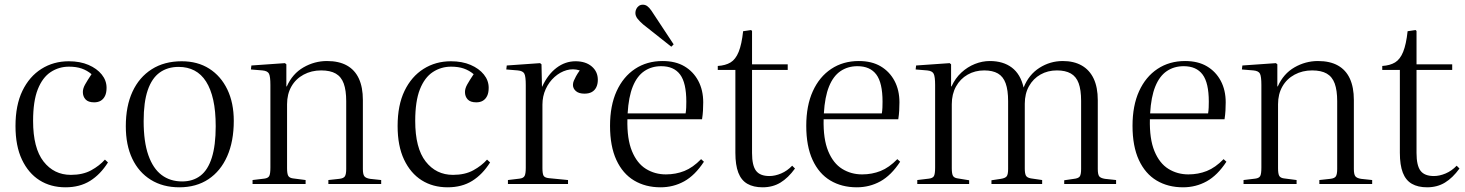

<svg xmlns="http://www.w3.org/2000/svg" viewBox="-20 -784 6241 818"><path d="M259 14Q196 14 148.5 -16Q101 -46 73.5 -104Q46 -162 46 -247Q46 -336 75.5 -397Q105 -458 156.5 -490.5Q208 -523 273 -523Q321 -523 357 -507.5Q393 -492 413.5 -466.5Q434 -441 434 -410Q434 -389 427.5 -375.5Q421 -362 409.5 -355Q398 -348 381 -348Q356 -348 344.5 -360.5Q333 -373 333 -392Q333 -407 342.5 -424Q352 -441 370 -468Q351 -484 328 -492Q305 -500 274 -500Q231 -500 196 -477Q161 -454 141 -403.5Q121 -353 121 -269Q121 -153 165.5 -96Q210 -39 282 -39Q333 -39 368.5 -58.5Q404 -78 427 -104L440 -92Q408 -41 364 -13.5Q320 14 259 14Z M744 14Q674 14 622.5 -18Q571 -50 543.5 -108Q516 -166 516 -246Q516 -332 544.5 -393.5Q573 -455 626.5 -489Q680 -523 754 -523Q822 -523 871.5 -491.5Q921 -460 948.5 -403Q976 -346 976 -269Q976 -182 948 -118.5Q920 -55 868 -20.5Q816 14 744 14ZM756 -11Q802 -11 834 -35.5Q866 -60 882.5 -112.5Q899 -165 899 -246Q899 -311 888.5 -358Q878 -405 858 -436.5Q838 -468 808.5 -483.5Q779 -499 741 -499Q694 -499 660.5 -475Q627 -451 609.5 -400Q592 -349 592 -268Q592 -180 612 -123Q632 -66 668.5 -38.5Q705 -11 756 -11Z M1056 0V-17L1106 -23Q1122 -25 1127 -34Q1132 -43 1132 -70V-422Q1132 -458 1126 -470Q1120 -482 1098 -484L1049 -488L1051 -505L1194 -515L1200 -510V-416H1202Q1226 -470 1273 -497Q1320 -524 1373 -524Q1424 -524 1458 -505Q1492 -486 1509 -449Q1526 -412 1526 -358V-64Q1526 -42 1532 -33.5Q1538 -25 1557 -22L1604 -17V0H1379V-17L1425 -22Q1444 -24 1449.5 -33Q1455 -42 1455 -64V-353Q1455 -399 1444.5 -428Q1434 -457 1410.5 -470.5Q1387 -484 1348 -484Q1307 -484 1273.5 -466Q1240 -448 1221.5 -415.5Q1203 -383 1203 -340V-67Q1203 -44 1208 -35Q1213 -26 1228 -24L1282 -17V0Z M1887 14Q1824 14 1776.5 -16Q1729 -46 1701.5 -104Q1674 -162 1674 -247Q1674 -336 1703.5 -397Q1733 -458 1784.5 -490.5Q1836 -523 1901 -523Q1949 -523 1985 -507.5Q2021 -492 2041.5 -466.5Q2062 -441 2062 -410Q2062 -389 2055.5 -375.5Q2049 -362 2037.5 -355Q2026 -348 2009 -348Q1984 -348 1972.5 -360.5Q1961 -373 1961 -392Q1961 -407 1970.5 -424Q1980 -441 1998 -468Q1979 -484 1956 -492Q1933 -500 1902 -500Q1859 -500 1824 -477Q1789 -454 1769 -403.5Q1749 -353 1749 -269Q1749 -153 1793.5 -96Q1838 -39 1910 -39Q1961 -39 1996.5 -58.5Q2032 -78 2055 -104L2068 -92Q2036 -41 1992 -13.5Q1948 14 1887 14Z M2144 0V-17L2194 -23Q2210 -25 2215 -34.5Q2220 -44 2220 -69V-422Q2220 -458 2214 -470Q2208 -482 2186 -484L2137 -488L2139 -505L2281 -515L2287 -510L2289 -415H2290Q2314 -467 2351 -495Q2388 -523 2432 -523Q2475 -523 2501 -501Q2527 -479 2527 -444Q2527 -426 2520.5 -412.5Q2514 -399 2501.5 -392Q2489 -385 2470 -385Q2446 -385 2433.5 -396Q2421 -407 2421 -422Q2421 -431 2424.5 -439.5Q2428 -448 2434 -459Q2440 -470 2450 -484Q2422 -493 2394 -485Q2366 -477 2342.5 -456Q2319 -435 2305 -404.5Q2291 -374 2291 -338V-68Q2291 -45 2295.5 -36Q2300 -27 2318 -25L2400 -17V0Z M2794 14Q2730 14 2681.5 -15Q2633 -44 2606 -102.5Q2579 -161 2579 -248Q2579 -334 2607 -395.5Q2635 -457 2685.5 -490.5Q2736 -524 2803 -524Q2858 -524 2896 -501.5Q2934 -479 2955 -439.5Q2976 -400 2976 -348Q2976 -331 2975 -313Q2974 -295 2971 -276H2653Q2651 -192 2672.5 -140Q2694 -88 2732 -64.5Q2770 -41 2817 -41Q2859 -41 2895.5 -55.5Q2932 -70 2967 -106L2979 -95Q2941 -37 2895 -11.5Q2849 14 2794 14ZM2654 -301H2901Q2903 -313 2903.5 -325.5Q2904 -338 2904 -351Q2904 -431 2877.5 -466.5Q2851 -502 2797 -502Q2756 -502 2725 -481Q2694 -460 2676 -415.5Q2658 -371 2654 -301ZM2840 -585 2720 -680Q2705 -693 2696 -704.5Q2687 -716 2687 -729Q2687 -738 2691 -746Q2695 -754 2702 -759Q2709 -764 2719 -764Q2729 -764 2737.5 -758Q2746 -752 2755 -739L2850 -595Z M3229 14Q3190 14 3164 -1Q3138 -16 3125.5 -48.5Q3113 -81 3113 -133V-486H3038V-503Q3071 -505 3092.5 -518Q3114 -531 3127 -563Q3140 -595 3146 -651L3180 -656L3184 -652V-510H3336V-486H3184V-132Q3184 -79 3201 -56.5Q3218 -34 3258 -34Q3282 -34 3308 -45Q3334 -56 3355 -78L3367 -66Q3338 -26 3305 -6Q3272 14 3229 14Z M3630 14Q3566 14 3517.5 -15Q3469 -44 3442 -102.5Q3415 -161 3415 -248Q3415 -334 3443 -395.5Q3471 -457 3521.5 -490.5Q3572 -524 3639 -524Q3694 -524 3732 -501.5Q3770 -479 3791 -439.5Q3812 -400 3812 -348Q3812 -331 3811 -313Q3810 -295 3807 -276H3489Q3487 -192 3508.5 -140Q3530 -88 3568 -64.5Q3606 -41 3653 -41Q3695 -41 3731.5 -55.5Q3768 -70 3803 -106L3815 -95Q3777 -37 3731 -11.5Q3685 14 3630 14ZM3490 -301H3737Q3739 -313 3739.5 -325.5Q3740 -338 3740 -351Q3740 -431 3713.5 -466.5Q3687 -502 3633 -502Q3592 -502 3561 -481Q3530 -460 3512 -415.5Q3494 -371 3490 -301Z M3888 0V-17L3938 -23Q3954 -25 3959 -34Q3964 -43 3964 -70V-422Q3964 -457 3958 -469.5Q3952 -482 3930 -484L3881 -488L3883 -505L4026 -515L4032 -510V-416H4034Q4050 -451 4076 -475Q4102 -499 4133.5 -511.5Q4165 -524 4197 -524Q4254 -524 4291 -496Q4328 -468 4341 -411Q4363 -466 4408.5 -495Q4454 -524 4508 -524Q4555 -524 4588.5 -505Q4622 -486 4639.5 -449Q4657 -412 4657 -357V-64Q4657 -41 4663 -33Q4669 -25 4688 -22L4735 -17V0H4514V-16L4555 -22Q4574 -24 4580 -32Q4586 -40 4586 -64V-354Q4586 -401 4575.5 -429.5Q4565 -458 4542 -471Q4519 -484 4483 -484Q4444 -484 4413 -466.5Q4382 -449 4364 -417Q4346 -385 4346 -342V-66Q4346 -46 4350.5 -36.5Q4355 -27 4372 -24L4420 -17V0H4204V-16L4244 -22Q4263 -25 4269 -33Q4275 -41 4275 -64V-353Q4275 -400 4264.5 -429Q4254 -458 4231.5 -471Q4209 -484 4173 -484Q4134 -484 4102.5 -466Q4071 -448 4053 -415.5Q4035 -383 4035 -340V-67Q4035 -44 4040 -35Q4045 -26 4060 -24L4109 -16V0Z M5020 14Q4956 14 4907.5 -15Q4859 -44 4832 -102.5Q4805 -161 4805 -248Q4805 -334 4833 -395.5Q4861 -457 4911.5 -490.5Q4962 -524 5029 -524Q5084 -524 5122 -501.5Q5160 -479 5181 -439.5Q5202 -400 5202 -348Q5202 -331 5201 -313Q5200 -295 5197 -276H4879Q4877 -192 4898.5 -140Q4920 -88 4958 -64.5Q4996 -41 5043 -41Q5085 -41 5121.5 -55.5Q5158 -70 5193 -106L5205 -95Q5167 -37 5121 -11.5Q5075 14 5020 14ZM4880 -301H5127Q5129 -313 5129.5 -325.5Q5130 -338 5130 -351Q5130 -431 5103.5 -466.5Q5077 -502 5023 -502Q4982 -502 4951 -481Q4920 -460 4902 -415.5Q4884 -371 4880 -301Z M5278 0V-17L5328 -23Q5344 -25 5349 -34Q5354 -43 5354 -70V-422Q5354 -458 5348 -470Q5342 -482 5320 -484L5271 -488L5273 -505L5416 -515L5422 -510V-416H5424Q5448 -470 5495 -497Q5542 -524 5595 -524Q5646 -524 5680 -505Q5714 -486 5731 -449Q5748 -412 5748 -358V-64Q5748 -42 5754 -33.5Q5760 -25 5779 -22L5826 -17V0H5601V-17L5647 -22Q5666 -24 5671.5 -33Q5677 -42 5677 -64V-353Q5677 -399 5666.5 -428Q5656 -457 5632.5 -470.5Q5609 -484 5570 -484Q5529 -484 5495.5 -466Q5462 -448 5443.5 -415.5Q5425 -383 5425 -340V-67Q5425 -44 5430 -35Q5435 -26 5450 -24L5504 -17V0Z M6060 14Q6021 14 5995 -1Q5969 -16 5956.5 -48.5Q5944 -81 5944 -133V-486H5869V-503Q5902 -505 5923.5 -518Q5945 -531 5958 -563Q5971 -595 5977 -651L6011 -656L6015 -652V-510H6167V-486H6015V-132Q6015 -79 6032 -56.5Q6049 -34 6089 -34Q6113 -34 6139 -45Q6165 -56 6186 -78L6198 -66Q6169 -26 6136 -6Q6103 14 6060 14Z"/></svg>

Font: Literata 60pt Light
Style: Regular
Weight: 300
Designer: Latin by Veronika Burian and Jose Scaglione. Greek by Irene Vlachou. Cyrillic by Vera Evstafieva.
Foundry: TypeTogether
Version: Version 3.103;gftools[0.9.29]